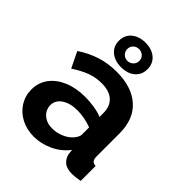

<svg xmlns="http://www.w3.org/2000/svg" viewBox="-212 -867 997 997"><g transform="rotate(45 287.0 -368.0)"><path d="M25 -154.6Q25 -206 53.8 -244.3Q82.5 -282.6 133.2 -303.9Q183.8 -325.3 249.8 -325.3Q283 -325.3 316.9 -320Q350.7 -314.7 376.2 -304.2V-332.3Q376.2 -381.9 346.7 -408.9Q317.2 -436 259.4 -436Q215.9 -436 176.9 -421Q137.8 -405.9 94.7 -377.4L52.3 -464.6Q104.2 -499.2 158.6 -516.2Q213 -533.3 273.4 -533.3Q384.7 -533.3 447.4 -477.3Q510.2 -421.4 510.2 -316.9V-149.6Q510.2 -128.6 517.3 -119.8Q524.5 -110.9 541.8 -109.5V0Q524.3 3.4 509.8 5Q495.3 6.7 484.8 6.7Q444.8 6.7 424.3 -11Q403.9 -28.6 399.2 -55.3L396.3 -82Q361.8 -37.5 310.9 -13.8Q259.9 10 206.8 10Q154.8 10 113.4 -11.7Q71.9 -33.5 48.5 -70.9Q25 -108.3 25 -154.6ZM350.6 -128.4Q362.2 -139.7 369.2 -152Q376.2 -164.2 376.2 -174.2V-227.5Q351.9 -236.8 324 -242.2Q296.1 -247.5 270.8 -247.5Q218.6 -247.5 185.3 -225.3Q151.9 -203.1 151.9 -166.1Q151.9 -146.1 162.9 -128Q173.9 -109.9 194.8 -98.7Q215.6 -87.6 245.2 -87.6Q275.4 -87.6 304 -99.1Q332.7 -110.6 350.6 -128.4ZM167.4 -655Q167.4 -696.9 196.6 -721.3Q225.9 -745.8 272.2 -745.8Q319.3 -745.8 348.3 -721.3Q377.2 -696.9 377.2 -655Q377.2 -614.3 348.3 -589.9Q319.3 -565.5 272.2 -565.5Q225.9 -565.5 196.6 -589.9Q167.4 -614.3 167.4 -655ZM272.5 -698.6Q254.2 -698.6 241.3 -686.5Q228.5 -674.5 228.5 -655.6Q228.5 -637.8 241.1 -625Q253.7 -612.1 272.5 -612.1Q290.4 -612.1 303.6 -624.7Q316.7 -637.3 316.7 -655.5Q316.7 -674.5 303.8 -686.5Q290.8 -698.6 272.5 -698.6Z"/></g></svg>

Font: Raleway Thin
Style: Regular
Weight: 100
Designer: Matt McInerney, Pablo Impallari, Rodrigo Fuenzalida
Foundry: Matt McInerney, Pablo Impallari, Rodrigo Fuenzalida
Version: Version 4.026